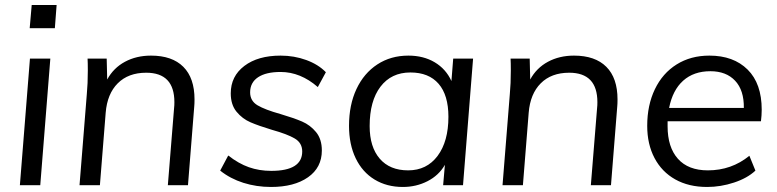

<svg xmlns="http://www.w3.org/2000/svg" viewBox="-20 -736 3088 763"><path d="M99 -503H180L140 0H59ZM205 -716 198 -624H98L106 -716Z M753 -341Q753 -323 752 -314L727 0H647L672 -309Q673 -316 673 -330Q673 -447 561 -447Q490 -447 448 -405Q406 -363 400 -288L377 0H296L325 -362Q329 -403 329 -456Q329 -487 328 -503H404L406 -420Q431 -466 476.5 -490.5Q522 -515 580 -515Q664 -515 708.5 -470.5Q753 -426 753 -341Z M855 -58 887 -118Q928 -86 969 -71.5Q1010 -57 1058 -57Q1181 -57 1181 -134Q1181 -168 1151.5 -185.5Q1122 -203 1061 -220Q1008 -236 975.5 -250Q943 -264 920 -292Q897 -320 897 -365Q897 -433 951 -474Q1005 -515 1095 -515Q1149 -515 1197 -497.5Q1245 -480 1275 -449L1243 -390Q1174 -450 1095 -450Q1037 -450 1005.5 -429Q974 -408 974 -369Q974 -335 1003.5 -317.5Q1033 -300 1094 -283Q1148 -267 1180.5 -253Q1213 -239 1236 -211Q1259 -183 1259 -138Q1259 -70 1204 -31.5Q1149 7 1057 7Q999 7 947 -9.5Q895 -26 855 -58Z M1860 -503 1820 0H1741L1748 -81Q1724 -39 1679 -16Q1634 7 1581 7Q1517 7 1468.5 -22.5Q1420 -52 1393.5 -107Q1367 -162 1367 -236Q1367 -319 1396.5 -382Q1426 -445 1479.5 -480Q1533 -515 1603 -515Q1663 -515 1707.5 -488.5Q1752 -462 1774 -414L1781 -503ZM1762 -272Q1762 -358 1723 -403Q1684 -448 1611 -448Q1535 -448 1492 -391.5Q1449 -335 1449 -235Q1449 -152 1489 -105.5Q1529 -59 1602 -59Q1676 -59 1719 -116.5Q1762 -174 1762 -272Z M2434 -341Q2434 -323 2433 -314L2408 0H2328L2353 -309Q2354 -316 2354 -330Q2354 -447 2242 -447Q2171 -447 2129 -405Q2087 -363 2081 -288L2058 0H1977L2006 -362Q2010 -403 2010 -456Q2010 -487 2009 -503H2085L2087 -420Q2112 -466 2157.5 -490.5Q2203 -515 2261 -515Q2345 -515 2389.5 -470.5Q2434 -426 2434 -341Z M2633 -254V-234Q2633 -151 2674 -105Q2715 -59 2793 -59Q2887 -59 2958 -117L2982 -58Q2950 -28 2897 -10.5Q2844 7 2790 7Q2717 7 2663.5 -23Q2610 -53 2581 -108Q2552 -163 2552 -236Q2552 -318 2582.5 -381.5Q2613 -445 2669 -480Q2725 -515 2799 -515Q2895 -515 2951 -459.5Q3007 -404 3007 -300Q3007 -278 3004 -254ZM2639 -307H2936Q2937 -377 2901.5 -415Q2866 -453 2803 -453Q2737 -453 2695 -415.5Q2653 -378 2639 -307Z"/></svg>

Font: Muli
Style: Italic
Weight: 400
Italic angle: -4.541°
Designer: Vernon Adams
Foundry: Vernon Adams
Version: Version 2.001